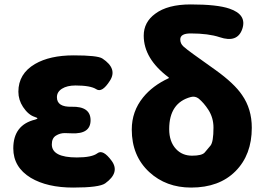

<svg xmlns="http://www.w3.org/2000/svg" viewBox="-20 -833 1200 867"><path d="M119 -30Q40 -78 40 -163Q40 -269 139 -293Q149 -296 149 -298.5Q149 -301 137 -305Q108 -314 84 -350Q63 -382 63 -419Q63 -500 138 -544Q205 -583 312.5 -583Q420 -583 442 -569Q512 -523 476 -468Q441 -413 415 -430Q389 -447 321 -447Q283 -447 260 -432.5Q237 -418 237 -394Q237 -349 304 -351Q389 -353 389 -290Q389 -227 304 -231Q293 -232 272 -232Q251 -232 232.5 -220.5Q214 -209 214 -181Q214 -122 327 -122Q395 -122 420 -141Q445 -160 484 -107Q523 -54 455 -5Q428 14 310.5 14Q193 14 119 -30Z M843 14Q730 14 654 -56Q575 -129 575 -248Q575 -330 626 -393Q669 -446 740 -479Q745 -481 741 -484Q629 -568 629 -672Q629 -733 681 -771Q737 -813 841 -813Q961 -813 1016 -794Q1096 -767 1074 -702Q1052 -638 972 -665Q921 -682 841 -682Q794 -682 794 -655Q794 -636 808.5 -623Q823 -610 855 -587L953 -517Q1038 -456 1073 -404Q1117 -341 1117 -256Q1117 -134 1043.5 -60Q970 14 843 14ZM944 -257Q944 -301 921 -337Q901 -368 877 -388Q861 -400 842 -395Q744 -369 744 -250Q744 -193 775 -160Q803 -130 847.5 -130Q892 -130 904.5 -144.5Q917 -159 930.5 -175.5Q944 -192 944 -257Z"/></svg>

Font: Resource Han Rounded KR Heavy
Style: Regular
Weight: 900
Designer: Cyano Hao (round all glyphs); Ryoko NISHIZUKA 西塚涼子 (kana, bopomofo & ideographs); Paul D. Hunt (Latin, Greek & Cyrillic)
Foundry: Cyano Hao
Version: 0.990